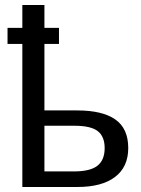

<svg xmlns="http://www.w3.org/2000/svg" viewBox="-20 -745 561 765"><path d="M69 -634V-725H157V-634H215V-570H157V-305H288Q388 -305 439.5 -269Q491 -233 491 -155Q491 -80 438.5 -40Q386 0 289 0H69V-570H10V-634ZM157 -62H275Q339 -62 368 -84.5Q397 -107 397 -155Q397 -201 369.5 -222.5Q342 -244 276 -244H157Z"/></svg>

Font: Libra Sans
Style: Regular
Weight: 400
Foundry: Context Ltd
Version: Version 1.000; ttfautohint (v1.3)